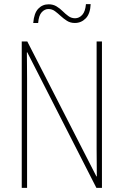

<svg xmlns="http://www.w3.org/2000/svg" viewBox="-20 -1009 602 936"><path d="M477 -93H450L113 -754H111Q111 -727 111.5 -698Q112 -669 112 -627V-93H86V-807H113L450 -149H452Q452 -184 451.5 -220.5Q451 -257 451 -283V-807H477ZM142 -897Q146 -945 166.5 -966.5Q187 -988 217 -988Q239 -988 255.5 -978Q272 -968 285.5 -954.5Q299 -941 313.5 -930.5Q328 -920 346 -920Q366 -920 381 -936.5Q396 -953 399 -989H422Q420 -942 398 -919.5Q376 -897 345 -897Q323 -897 306.5 -907.5Q290 -918 276 -931Q262 -944 248 -954.5Q234 -965 216 -965Q198 -965 183.5 -949.5Q169 -934 166 -897Z"/></svg>

Font: Noto Sans Kannada UI Condensed Thin
Style: Regular
Weight: 100
Width: 3
Designer: Jelle Bosma - Monotype Design Team
Foundry: Monotype Imaging Inc.
Version: Version 2.005; ttfautohint (v1.8.4.7-5d5b)